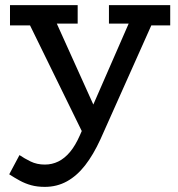

<svg xmlns="http://www.w3.org/2000/svg" viewBox="-20 -491 694 749"><path d="M155 238Q125 238 101.5 231.5Q78 225 57 213.5Q36 202 16 189L56 114Q75 127 99.5 139Q124 151 155 151Q183 151 207.5 139Q232 127 253 102Q274 77 292 36L506 -454H598L372 52Q344 113 312 154Q280 195 241 216.5Q202 238 155 238ZM316 55 79 -429H188L382 1ZM19 -392V-471H283V-399H133L127 -392ZM405 -399V-471H644V-392H539L534 -399Z"/></svg>

Font: BioRhyme ExtraBold
Style: Regular
Weight: 400
Version: Version 1.600;gftools[0.9.33]